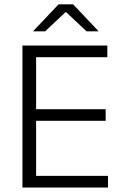

<svg xmlns="http://www.w3.org/2000/svg" viewBox="-20 -844 558 864"><path d="M142.5 0H81V-639H142.5ZM466 0H100V-52.5H466ZM455.5 -300.5H116V-352.5H455.5ZM463 -586.5H99V-639H463ZM129.5 -704 243.5 -824.5H309L423 -704V-703H369.5L278 -789H274.5L183 -703H129.5Z"/></svg>

Font: Anek Kannada Medium Light
Style: Regular
Weight: 300
Version: Version 1.003